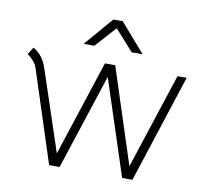

<svg xmlns="http://www.w3.org/2000/svg" viewBox="-78 -783 925 865"><g transform="rotate(10 384.5 -350.0)"><path d="M19 -478 40 -511Q65 -496 80 -475.5Q95 -455 104 -427L226 -60L369 -497H416L558 -60L701 -497H743L582 -2H535L392 -439L249 -2H201L65 -421Q61 -436 48 -451.5Q35 -467 19 -478ZM372 -698H415L529 -567H479L394 -662L308 -567H259Z"/></g></svg>

Font: Bellota Light
Style: Regular
Weight: 300
Designer: Kemie Guaida
Foundry: Kemie Guaida
Version: Version 4.001